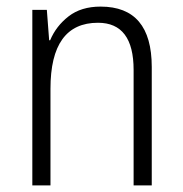

<svg xmlns="http://www.w3.org/2000/svg" viewBox="-20 -562 554 582"><path d="M285 -542Q226 -542 188 -512.5Q150 -483 132 -440H129L122 -532H78V0H133V-293Q133 -493 277 -493Q385 -493 385 -350V0H440V-359Q440 -542 285 -542Z"/></svg>

Font: Noto Sans UI SemiCondensed Light
Style: Regular
Weight: 300
Width: 4
Designer: Monotype Design Team
Foundry: Monotype Imaging Inc.
Version: Version 1.901